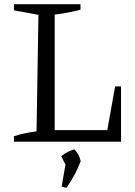

<svg xmlns="http://www.w3.org/2000/svg" viewBox="-20 -671 640 909"><path d="M525 -262H553V0H46V-26Q74 -35 100.5 -40.5Q127 -46 153 -49L162 -601L46 -622V-651H361V-625Q334 -618 303.5 -612Q273 -606 239 -602V-55H488ZM272 213 293 90 362 92Q350 124 333.5 155Q317 186 295 218ZM300 128 270 69Q285 56 300 48.5Q315 41 332 36Q343 47 350.5 60.5Q358 74 362 92Z"/></svg>

Font: Piazzolla 24pt
Style: Regular
Weight: 400
Designer: Juan Pablo del Peral
Foundry: Huerta Tipografica
Version: Version 2.005